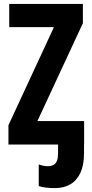

<svg xmlns="http://www.w3.org/2000/svg" viewBox="-20 -734 468 975"><path d="M407.2 0H22.9V-98.1L253.9 -596.2H26.9V-713.9H400.9V-616.2L169.9 -119.1H407.2ZM259.8 221.2Q232.9 221.2 211.9 218.5Q190.9 215.8 176.8 210.9V101.1Q189 105.5 200 107.7Q210.9 109.9 221.7 109.9Q241.2 109.9 252.9 102.8Q264.6 95.7 269.8 80.8Q274.9 65.9 274.9 42V0H266.1V-119.1H406.7V43.9Q406.7 103 388.9 142.3Q371.1 181.6 338.1 201.4Q305.2 221.2 259.8 221.2Z"/></svg>

Font: Open Sans Condensed
Style: Regular
Weight: 400
Width: 3
Designer: Monotype Design Team
Foundry: Monotype Imaging Inc.
Version: Version 3.000